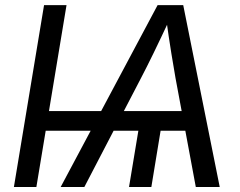

<svg xmlns="http://www.w3.org/2000/svg" viewBox="-20 -748 959 768"><path d="M246.1 -727.5 125.5 0H35.6L156.2 -727.5ZM628.9 -264.6 585.4 0H496.1L540 -264.6ZM222.7 0 610.4 -727.5H712.9L858.9 0H763.2L682.1 -435.5Q675.3 -475.1 665.5 -533.9Q655.8 -592.8 643.1 -684.6H665Q623 -594.7 594.5 -536.1Q565.9 -477.5 543.9 -435.5L317.4 0ZM121.6 -225.1 134.3 -303.7H773.4L760.3 -225.1Z"/></svg>

Font: Inter 24pt
Style: Italic
Weight: 400
Italic angle: -9.3988°
Designer: Rasmus Andersson
Foundry: rsms
Version: Version 4.001;git-66647c0bb